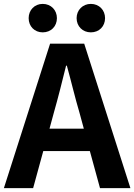

<svg xmlns="http://www.w3.org/2000/svg" viewBox="-24 -965 689 985"><path d="M195 -799C238 -799 268 -830 268 -872C268 -913 238 -945 195 -945C153 -945 123 -913 123 -872C123 -830 153 -799 195 -799ZM442 -799C485 -799 515 -830 515 -872C515 -913 485 -945 442 -945C400 -945 369 -913 369 -872C369 -830 400 -799 442 -799ZM-4 0H146L198 -190H437L489 0H645L408 -741H233ZM230 -305 252 -386C274 -463 295 -547 315 -628H319C341 -549 361 -463 384 -386L406 -305Z"/></svg>

Font: Noto Sans TC
Style: Bold
Weight: 700
Designer: Ryoko NISHIZUKA 西塚涼子 (kana, bopomofo & ideographs); Paul D. Hunt (Latin, Greek & Cyrillic); Sandoll Communications 산돌커뮤니
Foundry: Adobe
Version: Version 2.004;hotconv 1.0.118;makeotfexe 2.5.65603